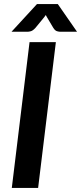

<svg xmlns="http://www.w3.org/2000/svg" viewBox="-20 -932 402 952"><path d="M37 0ZM169 0 257 -723H126.5L38.5 0ZM362 -774.5 266.5 -912H163.5L37 -774.5H116C120.7 -774.5 126.3 -775.4 133 -777.2C139.7 -779.1 147.2 -784.5 155.5 -793.5L199 -846.5L207 -857.5C208 -855.8 208.9 -854.1 209.8 -852.2C210.6 -850.4 211.7 -848.5 213 -846.5L244.5 -793.5C250.2 -784.5 256.2 -779.1 262.8 -777.2C269.2 -775.4 274.8 -774.5 279.5 -774.5Z"/></svg>

Font: Lato
Style: Bold Italic
Weight: 700
Italic angle: -7°
Designer: Lukasz Dziedzic
Foundry: tyPoland Lukasz Dziedzic
Version: Version 2.007; 2014-02-27